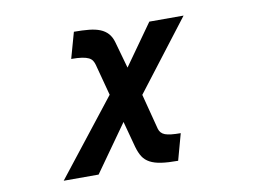

<svg xmlns="http://www.w3.org/2000/svg" viewBox="-72 -636 1144 861"><g transform="rotate(-10 500.0 -205.5)"><path d="M673 120Q627 120 596.5 115.5Q566 111 545.5 100Q525 89 513.5 71Q502 53 494 25L462 -94L311 119H152L422 -225L384 -368Q381 -379 375.5 -387.5Q370 -396 359 -401.5Q348 -407 329 -410Q310 -413 280 -413L313 -531Q352 -531 381.5 -528Q411 -525 432 -516.5Q453 -508 467 -492.5Q481 -477 488 -452L522 -331L654 -517H810L566 -199L608 -37Q614 -16 635 -8Q656 0 706 0Z"/></g></svg>

Font: LINE Seed JP_TTF Bold
Style: Regular
Weight: 700
Designer: LINE & Fontrix & Fontworks
Version: Version 1.009